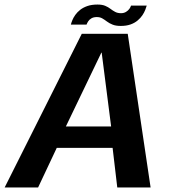

<svg xmlns="http://www.w3.org/2000/svg" viewBox="-44 -824 765 844"><path d="M-23.5 0H123.5L205.5 -174H451L471.5 0H618L517.5 -675.5H315.5ZM245.5 -268 401.5 -592.5H403L444.5 -268ZM486.5 -710Q511.5 -710 529.8 -716.5Q548 -723 561 -734Q574 -745 582 -757Q590 -769 594.5 -780.5Q599 -792 601 -799.5H532Q530.5 -793.5 525 -785.5Q519.5 -777.5 510 -771.8Q500.5 -766 488 -766Q473 -766 462.2 -771.8Q451.5 -777.5 441.5 -785.2Q431.5 -793 418.2 -798.5Q405 -804 384.5 -804Q359 -804 340.2 -797.5Q321.5 -791 308.5 -780.8Q295.5 -770.5 287 -758.5Q278.5 -746.5 274 -735.2Q269.5 -724 267.5 -716H336.5Q338.5 -722 343.5 -730Q348.5 -738 358 -743.5Q367.5 -749 381.5 -749Q395.5 -749 405.5 -743.2Q415.5 -737.5 426 -729.5Q436.5 -721.5 450.8 -715.8Q465 -710 486.5 -710Z"/></svg>

Font: Anybody UltraCondensed Thin SemiBold
Style: Italic
Weight: 600
Italic angle: -10°
Version: Version 1.111